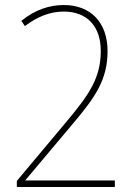

<svg xmlns="http://www.w3.org/2000/svg" viewBox="-20 -744 540 764"><path d="M47 -24V0H437V-26H81V-27L271 -253C357 -355 408 -425 408 -541C408 -653 342 -724 234 -724C178 -724 120 -706 65 -661L79 -640C128 -678 181 -698 233 -698C327 -698 381 -639 381 -541C381 -435 335 -368 248 -264Z"/></svg>

Font: Noto Sans Gurmukhi SemiCondensed Thin
Style: Regular
Weight: 100
Width: 4
Designer: Jelle Bosma - Monotype Design Team
Foundry: Monotype Imaging Inc.
Version: Version 2.004